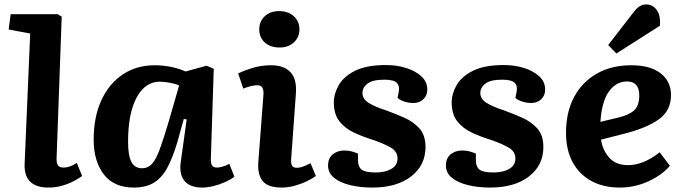

<svg xmlns="http://www.w3.org/2000/svg" viewBox="-20 -831 3090 865"><path d="M116 -680 19 -698 28 -767H240L258 -756L235 -120Q234 -100 240 -88Q246 -76 267 -76Q294 -76 326 -97L350 -38Q338 -29 315 -16.5Q292 -4 262 5Q232 14 199 14Q86 14 91 -94Z M930 -119Q929 -95 935.5 -85.5Q942 -76 958 -76Q967 -76 983 -80.5Q999 -85 1013 -93L1036 -35Q1021 -23 996 -11.5Q971 0 943 7Q915 14 891 14Q837 14 812 -15Q787 -44 794 -99L821 -293L808 -295L779 -191Q759 -123 735 -77.5Q711 -32 675 -9Q639 14 583 14Q493 14 447.5 -45.5Q402 -105 402 -202Q402 -304 436.5 -379Q471 -454 533 -495.5Q595 -537 677 -537Q717 -537 753.5 -529Q790 -521 816 -509L911 -535L943 -521ZM620 -73Q646 -73 664 -92Q682 -111 699.5 -158Q717 -205 742 -290L787 -446Q772 -453 746 -458Q720 -463 700 -463Q634 -463 595.5 -391.5Q557 -320 557 -192Q557 -130 572 -101.5Q587 -73 620 -73Z M1148 -699Q1148 -734 1172.5 -757.5Q1197 -781 1238 -781Q1278 -781 1303.5 -758Q1329 -735 1329 -699Q1329 -663 1304 -640Q1279 -617 1240 -617Q1198 -617 1173 -639.5Q1148 -662 1148 -699ZM1167 -406Q1169 -447 1141 -447Q1115 -447 1076 -432L1053 -500Q1074 -511 1114.5 -524Q1155 -537 1202 -537Q1259 -537 1288.5 -506Q1318 -475 1313 -409L1292 -118Q1290 -97 1295 -86Q1300 -75 1318 -75Q1341 -75 1379 -96L1403 -38Q1388 -27 1363.5 -15Q1339 -3 1309 5.5Q1279 14 1249 14Q1186 14 1162.5 -16.5Q1139 -47 1144 -104Z M1673 -54Q1715 -54 1743 -70Q1771 -86 1771 -117Q1771 -148 1741.5 -165.5Q1712 -183 1663 -200Q1617 -214 1576 -233Q1535 -252 1509.5 -284Q1484 -316 1484 -370Q1484 -409 1506.5 -448Q1529 -487 1580.5 -512.5Q1632 -538 1719 -538Q1767 -538 1809 -525Q1851 -512 1878 -487.5Q1905 -463 1905 -427Q1905 -401 1887.5 -384Q1870 -367 1842 -367Q1820 -367 1800 -374Q1780 -381 1771 -390L1776 -415Q1782 -442 1768.5 -457Q1755 -472 1712 -472Q1659 -472 1636 -454.5Q1613 -437 1613 -412Q1613 -385 1641 -367.5Q1669 -350 1719 -334Q1760 -319 1801 -301Q1842 -283 1869.5 -252.5Q1897 -222 1897 -169Q1897 -86 1832 -36Q1767 14 1657 14Q1603 14 1557.5 3Q1512 -8 1485 -30Q1458 -52 1458 -85Q1458 -119 1479.5 -136Q1501 -153 1531 -153Q1551 -153 1567.5 -148Q1584 -143 1593 -139V-108Q1593 -80 1609 -67Q1625 -54 1673 -54Z M2204 -54Q2246 -54 2274 -70Q2302 -86 2302 -117Q2302 -148 2272.5 -165.5Q2243 -183 2194 -200Q2148 -214 2107 -233Q2066 -252 2040.5 -284Q2015 -316 2015 -370Q2015 -409 2037.5 -448Q2060 -487 2111.5 -512.5Q2163 -538 2250 -538Q2298 -538 2340 -525Q2382 -512 2409 -487.5Q2436 -463 2436 -427Q2436 -401 2418.5 -384Q2401 -367 2373 -367Q2351 -367 2331 -374Q2311 -381 2302 -390L2307 -415Q2313 -442 2299.5 -457Q2286 -472 2243 -472Q2190 -472 2167 -454.5Q2144 -437 2144 -412Q2144 -385 2172 -367.5Q2200 -350 2250 -334Q2291 -319 2332 -301Q2373 -283 2400.5 -252.5Q2428 -222 2428 -169Q2428 -86 2363 -36Q2298 14 2188 14Q2134 14 2088.5 3Q2043 -8 2016 -30Q1989 -52 1989 -85Q1989 -119 2010.5 -136Q2032 -153 2062 -153Q2082 -153 2098.5 -148Q2115 -143 2124 -139V-108Q2124 -80 2140 -67Q2156 -54 2204 -54Z M2824 -537Q2910 -537 2956.5 -500.5Q3003 -464 3003 -403Q3003 -333 2949 -294Q2895 -255 2794 -229L2688 -202Q2694 -156 2724 -121.5Q2754 -87 2809 -87Q2879 -87 2952 -145L2998 -84Q2962 -42 2901 -14Q2840 14 2772 14Q2698 14 2643.5 -16Q2589 -46 2559.5 -101Q2530 -156 2530 -232Q2530 -326 2566.5 -394Q2603 -462 2669 -499.5Q2735 -537 2824 -537ZM2860 -401Q2860 -464 2805 -464Q2756 -464 2723.5 -419Q2691 -374 2685 -282L2764 -301Q2812 -312 2836 -333Q2860 -354 2860 -401ZM2836 -778Q2848 -794 2861.5 -802.5Q2875 -811 2892 -811Q2921 -811 2939 -785.5Q2957 -760 2953 -715L2757 -590L2720 -628Z"/></svg>

Font: Literata 7pt
Style: Bold Italic
Weight: 700
Italic angle: -2°
Designer: Latin by Veronika Burian and Jose Scaglione. Greek by Irene Vlachou. Cyrillic by Vera Evstafieva
Foundry: TypeTogether
Version: Version 3.002